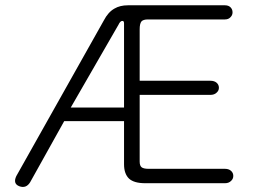

<svg xmlns="http://www.w3.org/2000/svg" viewBox="-20 -708 1040 743"><path d="M474.6 -687.5Q444.3 -687.5 422.9 -674.8Q398.4 -661.1 381.8 -628.9L43 -26.4Q29.3 2.9 54.7 12.7Q81.1 22.5 96.7 -2.9L228.5 -239.3H460V-72.3Q460 -35.2 479.5 -16.6Q499 1 542 1H850.6Q865.2 1 874 -7.8Q882.8 -15.6 882.8 -27.3Q882.8 -39.1 874 -46.9Q865.2 -54.7 850.6 -54.7H555.7Q536.1 -54.7 528.3 -60.5Q520.5 -66.4 520.5 -83V-340.8H793.9Q809.6 -340.8 818.4 -349.6Q827.1 -357.4 827.1 -368.2Q827.1 -379.9 818.4 -387.7Q809.6 -395.5 793.9 -395.5H520.5V-594.7Q520.5 -616.2 527.3 -625Q534.2 -632.8 552.7 -632.8H850.6Q864.3 -632.8 872.1 -641.6Q879.9 -649.4 879.9 -660.2Q879.9 -671.9 872.1 -679.7Q864.3 -687.5 850.6 -687.5ZM438.5 -612.3Q445.3 -627 453.1 -627Q460.9 -627.9 460 -614.3V-292H253.9Z"/></svg>

Font: GulimChe
Style: Regular
Weight: 400
Monospace: yes
Version: Version 2.21